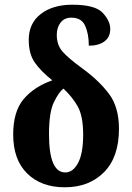

<svg xmlns="http://www.w3.org/2000/svg" viewBox="-20 -785 560 815"><path d="M255 10Q358 10 421.5 -54Q485 -118 485 -238Q485 -331 442 -387.5Q399 -444 329 -495Q270 -538 245.5 -566Q221 -594 221 -637Q221 -668 237 -689Q253 -710 283 -710Q326 -710 341.5 -675.5Q357 -641 357 -591Q398 -591 423 -609Q448 -627 448 -662Q448 -696 416 -730.5Q384 -765 287 -765Q204 -765 153 -725.5Q102 -686 102 -616Q102 -557 127 -520.5Q152 -484 202 -444Q125 -417 80.5 -364.5Q36 -312 36 -214Q36 -107 95.5 -48.5Q155 10 255 10ZM257 -53Q188 -53 188 -216Q188 -308 208.5 -350.5Q229 -393 249 -409Q286 -375 309.5 -334Q333 -293 333 -213Q333 -134 311.5 -93.5Q290 -53 257 -53Z"/></svg>

Font: Noto Serif ExtraCondensed Extra
Style: Regular
Weight: 800
Width: 3
Designer: Monotype Design Team
Foundry: Monotype Imaging Inc.
Version: Version 1.002